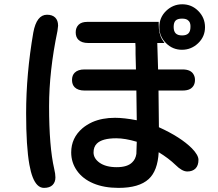

<svg xmlns="http://www.w3.org/2000/svg" viewBox="-20 -827 1040 915"><path d="M739.3 -698.2Q739.3 -744.1 772 -775.4Q804.7 -806.6 848.6 -806.6Q893.6 -806.6 925.3 -774.4Q957 -742.2 957 -697.3Q957 -652.3 924.3 -621.1Q891.6 -589.8 847.2 -589.8Q802.7 -589.8 771 -621.6Q739.3 -653.3 739.3 -698.2ZM877.9 -668Q887.7 -677.7 887.7 -699.2Q887.7 -710 886.7 -711.9Q884.8 -722.7 877.9 -728.5Q869.1 -738.3 847.7 -738.3Q826.2 -738.3 816.9 -729Q807.6 -719.7 807.6 -698.7Q807.6 -677.7 817.4 -668Q827.1 -658.2 847.7 -658.2Q868.2 -658.2 877.9 -668ZM204.1 -756.8Q229.5 -756.8 243.2 -743.2Q256.8 -729.5 256.8 -705.1V-704.1L253.9 -679.7Q213.9 -488.3 213.9 -320.3Q213.9 -127.9 238.3 -22.5Q244.1 2 244.1 18.6Q244.1 41 230.5 54.7Q216.8 68.4 189.5 68.4Q171.9 68.4 158.2 54.7Q132.8 29.3 120.1 -42Q104.5 -128.9 104.5 -287.1Q104.5 -473.6 138.7 -671.9Q154.3 -756.8 204.1 -756.8ZM849.6 -496.1Q890.6 -496.1 903.3 -470.7Q909.2 -460 909.2 -446.3Q909.2 -417 886.7 -403.3Q873 -395.5 849.6 -395.5H735.4L737.3 -220.7Q840.8 -173.8 894.5 -120.1Q925.8 -87.9 925.8 -65.4Q925.8 -38.1 911.6 -23.9Q897.5 -9.8 872.6 -9.8Q847.7 -9.8 816.4 -41Q784.2 -72.3 736.3 -101.6Q731.4 -12.7 688.5 26.4Q642.6 68.4 544.9 68.4Q475.6 68.4 424.8 46.9Q374 25.4 346.7 -13.7Q319.3 -52.7 319.3 -100.6Q319.3 -169.9 373 -215.8Q392.6 -232.4 419.9 -245.1Q466.8 -265.6 528.3 -265.6Q571.3 -265.6 631.8 -253.9L629.9 -393.6V-395.5H382.8Q351.6 -395.5 335.9 -411.1Q323.2 -423.8 323.2 -445.8Q323.2 -467.8 335.9 -480.5Q351.6 -496.1 382.8 -496.1H627.9L626 -570.3V-601.6L625 -622.1H400.4Q369.1 -622.1 353.5 -637.7Q340.8 -650.4 340.8 -672.9Q340.8 -695.3 354.5 -709Q368.2 -722.7 395.5 -722.7H736.3V-711.9Q736.3 -666 752.9 -638.7L763.7 -622.1H729.5L733.4 -496.1ZM534.2 -168Q466.8 -168 441.4 -142.6Q425.8 -127 425.8 -100.6Q425.8 -72.3 454.1 -51.8Q484.4 -30.3 536.1 -30.3Q587.9 -30.3 610.4 -53.7Q626 -68.4 629.9 -93.8L631.8 -151.4Q576.2 -168 534.2 -168Z"/></svg>

Font: FakePearl
Style: SemiBold
Weight: 400
Version: Version 1.2